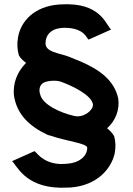

<svg xmlns="http://www.w3.org/2000/svg" viewBox="-20 -735 622 898"><path d="M281 -605C379 -605 386 -551 395 -550L500 -597C479 -611 458 -712 301 -715C287 -715 272 -715 257 -714C142 -706 77 -637 64 -559C59 -529 61 -502 68 -477C75 -463 87 -452 102 -441C60 -399 40 -345 45 -290C58 -199 119 -144 201 -105C207 -103 212 -101 218 -100C288 -75 388 -65 388 -44C388 -2 347 26 301 30C288 32 275 32 261 32C176 28 149 -27 141 -28L36 19C57 33 92 140 263 143C279 143 294 142 310 142C436 132 499 54 516 -15C522 -46 521 -73 514 -98C506 -112 495 -124 481 -135C522 -172 540 -223 533 -274C515 -359 446 -409 358 -447C337 -456 317 -464 299 -471C256 -487 193 -491 193 -532C193 -578 227 -605 281 -605ZM415 -245C414 -216 368 -182 326 -193C261 -208 180 -245 168 -293C161 -313 165 -334 178 -344C189 -356 240 -363 267 -352C314 -335 410 -291 415 -245Z"/></svg>

Font: Bluebird
Style: Regular
Weight: 400
Designer: Jasper
Foundry: Cannot Into Space Fonts
Version: Version 0.98